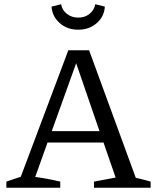

<svg xmlns="http://www.w3.org/2000/svg" viewBox="-20 -885 740 905"><path d="M620 -47Q638 -43 655.5 -38.5Q673 -34 690 -29V0H423V-29L525 -48L468 -213H204L146 -51Q176 -47 205.5 -41.5Q235 -36 264 -29V0H10V-29L78 -52L302 -648H400ZM224 -267H449L339 -587ZM349 -745Q296 -745 261 -776.5Q226 -808 223 -854L268 -865Q273 -837 295.5 -819.5Q318 -802 349 -802Q380 -802 402 -819.5Q424 -837 429 -865L474 -854Q472 -808 436.5 -776.5Q401 -745 349 -745Z"/></svg>

Font: Piazzolla
Style: Regular
Weight: 400
Designer: Juan Pablo del Peral
Foundry: Huerta Tipografica
Version: Version 1.330